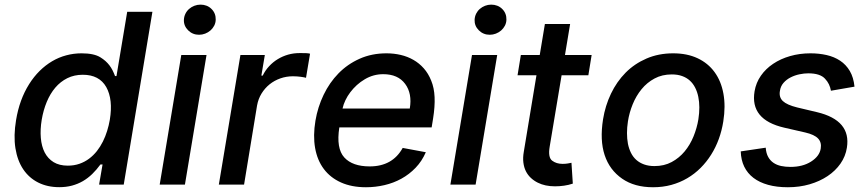

<svg xmlns="http://www.w3.org/2000/svg" viewBox="-20 -777 3648 808"><path d="M47.6 -271.7Q61.8 -358 102.6 -422.9Q122.5 -454.5 147 -478.7Q171.5 -502.8 199.6 -519.4Q227.6 -535.9 258.9 -544.2Q290.1 -552.6 323.2 -552.6Q375.4 -552.6 402.3 -535.9Q414.4 -528.4 423.8 -520.1Q433.2 -511.7 440.5 -502.1Q447.8 -492.5 453.5 -481.4Q459.2 -470.2 464.1 -457H470.2L515.3 -727.3H621.4L500.7 0H397L411.6 -84.9H402.7Q386.4 -62.5 368.1 -44.7Q349.8 -27 328.7 -14.7Q307.5 -2.5 283 4.1Q258.5 10.7 229.4 10.7Q179.7 10.7 141 -8.7Q102.3 -28.1 77.8 -64.5Q53.3 -100.9 44.9 -153.2Q36.6 -205.6 47.6 -271.7ZM265.3 -79.9Q291.9 -79.9 314.3 -87.7Q336.6 -95.5 354.9 -109.2Q373.2 -122.9 387.8 -141.3Q402.3 -159.8 413 -181.3Q423.7 -202.8 430.9 -226.2Q438.2 -249.6 442.1 -272.7Q456.3 -358.3 427.2 -410.5Q397.7 -462.4 328.5 -462.4Q292.3 -462.4 263.3 -448Q234.4 -433.6 212.7 -408.2Q191.1 -382.8 176.7 -348Q162.3 -313.2 155.5 -272.7Q148.8 -231.9 151.8 -196.6Q154.8 -161.2 168.1 -135.3Q181.5 -109.4 205.6 -94.6Q229.8 -79.9 265.3 -79.9Z M742.9 -545.5H849.1L758.2 0H652ZM753.9 -693.9Q754.6 -707.7 760.5 -719.5Q766.3 -731.2 775.9 -739.5Q785.5 -747.9 797.9 -752.7Q810.4 -757.5 823.9 -757.5Q837.4 -757.5 849.1 -753Q860.8 -748.6 870.4 -739Q888.5 -720.9 887.8 -693.9Q887.4 -680.4 881.4 -668.9Q875.4 -657.3 865.6 -648.8Q855.8 -640.3 843.4 -635.5Q831 -630.7 817.8 -630.7Q790.5 -630.7 771.7 -649.5Q752.8 -668.3 753.9 -693.9Z M991.8 -545.5H1094.5L1079.9 -458.8H1085.6Q1096.2 -480.8 1112.6 -498.4Q1128.9 -516 1149.1 -528.2Q1169.4 -540.5 1192.5 -547.1Q1215.6 -553.6 1240.1 -553.6H1248.9Q1258.2 -553.6 1268.1 -553.3Q1278.1 -552.9 1284.8 -551.1L1267.8 -449.6Q1264.6 -450.6 1258.9 -451.7Q1253.2 -452.8 1245.7 -453.8Q1238.3 -454.9 1229.8 -455.4Q1221.2 -456 1212.7 -456Q1185 -456 1159.8 -447.1Q1134.6 -438.2 1114.5 -422.1Q1094.5 -405.9 1080.6 -383.3Q1066.8 -360.8 1061.8 -333.1L1007.1 0H900.9Z M1307.5 -269.2Q1317.1 -326.3 1341.8 -377.8Q1366.5 -429.3 1404.5 -468.2Q1442.5 -507.1 1493.4 -529.8Q1544.4 -552.6 1606.5 -552.6Q1637.8 -552.6 1666.5 -545.8Q1695.3 -539.1 1719.8 -525Q1744.3 -511 1763.5 -489.3Q1782.7 -467.7 1794.7 -437.5Q1807.2 -407.3 1808.9 -368.3Q1810.7 -329.2 1802.6 -278.4L1796.5 -240.8H1408Q1394.2 -152.3 1429 -114.3Q1463.4 -76.7 1535.9 -76.7Q1631.7 -76.7 1674.7 -154.5L1772 -136.4Q1755.7 -98.7 1729 -71Q1702.4 -43.3 1669.2 -25Q1636 -6.7 1597.8 2.1Q1559.7 11 1520.2 11Q1459.9 11 1415.1 -9.1Q1370.4 -29.1 1342.9 -65.7Q1315.3 -102.3 1306.1 -154.1Q1296.9 -206 1307.5 -269.2ZM1421.5 -320.3H1704.5Q1715.2 -383.2 1685 -424Q1654.8 -464.8 1592.7 -464.8Q1551.1 -464.8 1515.3 -443.5Q1497.2 -432.9 1481.7 -418.9Q1466.3 -404.8 1454.2 -388.8Q1442.1 -372.9 1433.8 -355.5Q1425.4 -338.1 1421.5 -320.3Z M1966.3 -545.5H2072.4L1981.5 0H1875.4ZM1977.3 -693.9Q1978 -707.7 1983.8 -719.5Q1989.7 -731.2 1999.3 -739.5Q2008.9 -747.9 2021.3 -752.7Q2033.7 -757.5 2047.2 -757.5Q2060.7 -757.5 2072.4 -753Q2084.2 -748.6 2093.8 -739Q2111.9 -720.9 2111.2 -693.9Q2110.8 -680.4 2104.8 -668.9Q2098.7 -657.3 2089 -648.8Q2079.2 -640.3 2066.8 -635.5Q2054.3 -630.7 2041.2 -630.7Q2013.8 -630.7 1995 -649.5Q1976.2 -668.3 1977.3 -693.9Z M2171.9 -545.5H2251.4L2273.1 -676.1H2379.3L2357.6 -545.5H2469.8L2456 -460.2H2343.4L2293.3 -160.2Q2285.5 -114.7 2303.6 -100.9Q2321.4 -87.4 2347.3 -87.4Q2360.1 -87.4 2369.7 -89.1Q2379.3 -90.9 2384.9 -92L2390.6 -4.3Q2372.5 1.8 2353.7 4.4Q2334.9 7.1 2315.7 7.1Q2273.8 7.1 2243.3 -8.2Q2226.9 -16.3 2214 -28.4Q2201 -40.5 2193 -56.6Q2185 -72.8 2182.5 -93.2Q2180 -113.6 2184.3 -138.1L2237.6 -460.2H2158Z M2517.8 -274.9Q2527 -332 2551.1 -382.6Q2575.3 -433.2 2612.7 -471.1Q2650.2 -508.9 2700.8 -530.7Q2751.4 -552.6 2813.2 -552.6Q2871.4 -552.6 2915.5 -532Q2959.5 -511.4 2987 -473.7Q3014.6 -436.1 3024.3 -383.2Q3034.1 -330.3 3023.8 -265.6Q3017.8 -227.6 3005 -192.3Q2992.2 -157 2972.8 -126.2Q2953.5 -95.5 2928.3 -70.3Q2903.1 -45.1 2872.3 -27Q2841.6 -8.9 2805.4 1.1Q2769.2 11 2728.3 11Q2650.2 11 2598.4 -24.9Q2545.1 -61.8 2524.5 -124.5Q2503.9 -187.1 2517.8 -274.9ZM2622.5 -172.2Q2626.8 -150.9 2635.5 -133.5Q2644.2 -116.1 2658 -103.9Q2671.9 -91.6 2690.9 -84.9Q2709.9 -78.1 2734.4 -78.1Q2775.2 -78.1 2806.8 -95.2Q2838.4 -112.2 2861.3 -139.9Q2884.2 -167.6 2898.6 -202.9Q2913 -238.3 2919 -274.9Q2927.2 -328.1 2918.7 -369.3Q2914.4 -390.6 2905.5 -408Q2896.7 -425.4 2883 -437.9Q2869.3 -450.3 2850.5 -457Q2831.7 -463.8 2807.2 -463.8Q2766.3 -463.8 2734.6 -446.7Q2702.8 -429.7 2679.9 -401.6Q2657 -373.6 2642.6 -338.2Q2628.2 -302.9 2622.5 -266Q2614.7 -214.8 2622.5 -172.2Z M3202.4 -155.5Q3204.2 -132.1 3212.7 -116.7Q3221.2 -101.2 3235.1 -91.8Q3248.9 -82.4 3267 -78.5Q3285.2 -74.6 3306.5 -74.6Q3358 -74.6 3393.1 -96.9Q3429 -119.7 3433.9 -152Q3438.2 -177.6 3422.8 -194.1Q3407.3 -210.6 3368.6 -219.5L3280.5 -239.7Q3135.3 -273.1 3155.5 -393.1Q3161.6 -429 3182 -458.3Q3202.4 -487.6 3233.7 -508.5Q3264.9 -529.5 3305 -541Q3345.2 -552.6 3391 -552.6Q3426.8 -552.6 3458.8 -545.3Q3490.8 -538 3515.6 -521.5Q3540.5 -505 3556.3 -478.2Q3572.1 -451.3 3576 -412.3L3476.9 -395.2Q3474.4 -409.4 3468.4 -422.1Q3462.4 -434.7 3451.7 -446Q3431.1 -468.4 3381.4 -468.4Q3364 -468.4 3344.3 -464.3Q3324.6 -460.2 3307.2 -451.3Q3289.8 -442.5 3277.3 -428.3Q3264.9 -414.1 3262.1 -394.2Q3257.5 -367.9 3274.5 -351.7Q3291.5 -335.6 3334.5 -324.9L3418.3 -305Q3562.5 -270.6 3544 -155.5Q3538.4 -119 3517 -88.4Q3495.7 -57.9 3462.7 -35.9Q3429.7 -13.8 3387.1 -1.4Q3344.5 11 3295.5 11Q3248.9 11 3212.5 0.9Q3176.1 -9.2 3150.9 -28.4Q3125.7 -47.6 3112 -75.6Q3098.4 -103.7 3097.3 -139.9Z"/></svg>

Font: Inter P Medium
Style: Italic
Weight: 500
Italic angle: 9.39999°
Designer: Rasmus Andersson
Foundry: rsms
Version: Version 3.018;git-588b23468